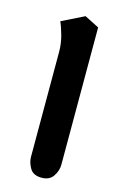

<svg xmlns="http://www.w3.org/2000/svg" viewBox="-100 -659 440 704"><g transform="rotate(15 120.0 -307.0)"><path d="M132 0Q100 0 87.5 -21.5Q75 -43 75 -64V-462Q75 -494 66.5 -524.5Q58 -555 50 -572L135 -614L190 -586V-65Q190 -42 176 -21Q162 0 132 0Z"/></g></svg>

Font: El Messiri SemiBold
Style: Regular
Weight: 600
Designer: Mohamed Gaber
Foundry: Kief Type Foundry
Version: Version 2.020; ttfautohint (v1.8.3)